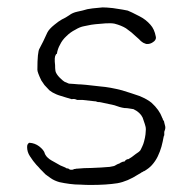

<svg xmlns="http://www.w3.org/2000/svg" viewBox="-20 -495 520 529"><path d="M334 -56.6Q334 -56.6 332 -56.6Q326.2 -54.7 325.2 -52.7Q323.2 -48.8 319.3 -49.8Q319.3 -49.8 312.5 -46.9Q311.5 -45.9 309.6 -44.9Q303.7 -43 298.8 -40Q295.9 -37.1 282.2 -35.2Q259.8 -33.2 231.4 -32.2Q211.9 -32.2 192.4 -30.3H190.4L186.5 -29.3H185.5H184.6Q180.7 -27.3 178.7 -27.3H174.8Q171.9 -27.3 168.9 -30.3L165 -31.2H163.1L162.1 -32.2L158.2 -34.2L146.5 -39.1Q139.6 -43 130.9 -47.9Q120.1 -53.7 116.2 -56.6Q114.3 -58.6 109.4 -62.5Q105.5 -67.4 103.5 -71.3V-72.3Q100.6 -82 87.9 -91.8Q76.2 -100.6 61.5 -101.6Q58.6 -101.6 56.6 -97.7Q54.7 -95.7 54.7 -89.8Q54.7 -76.2 62.5 -64.5Q71.3 -50.8 80.1 -41Q86.9 -34.2 90.8 -29.3Q95.7 -24.4 100.6 -19.5Q104.5 -14.6 109.9 -11.2Q115.2 -7.8 120.1 -3.9Q129.9 2.9 143.6 6.8Q157.2 9.8 171.9 11.7Q186.5 13.7 202.1 13.7Q216.8 14.6 229.5 14.6Q273.4 14.6 303.7 9.8Q331.1 4.9 361.3 -14.6Q368.2 -18.6 368.2 -18.6L369.1 -19.5Q374 -21.5 376 -23.4H377Q390.6 -31.2 398.4 -40Q408.2 -50.8 414.6 -64Q420.9 -77.1 424.8 -90.8Q428.7 -105.5 430.7 -117.2Q431.6 -122.1 432.6 -122.1Q432.6 -123 432.6 -129.9V-130.9V-131.8Q432.6 -131.8 434.6 -137.7Q435.5 -140.6 435.5 -143.6Q435.5 -146.5 434.6 -149.4Q433.6 -152.3 432.6 -157.2Q432.6 -161.1 429.7 -164.1Q427.7 -167 427.7 -169.9H426.8V-170.9Q418.9 -192.4 397.5 -211.9Q385.7 -221.7 364.3 -230.5Q341.8 -238.3 316.4 -246.1Q282.2 -254.9 256.8 -256.8Q208 -262.7 195.3 -262.7Q187.5 -263.7 183.6 -263.7Q173.8 -264.6 169.9 -264.6Q168 -265.6 158.2 -269.5Q153.3 -272.5 148.4 -277.3Q138.7 -286.1 134.8 -293.9Q131.8 -297.9 131.8 -315.4Q131.8 -319.3 130.9 -325.2Q130.9 -331.1 130.9 -334Q130.9 -335.9 131.8 -339.8Q135.7 -349.6 136.7 -345.7Q136.7 -345.7 136.7 -346.7Q138.7 -360.4 145.5 -372.1Q151.4 -384.8 163.1 -395.5Q173.8 -406.2 187.5 -413.1Q200.2 -420.9 211.9 -422.9Q222.7 -424.8 231.4 -426.8Q233.4 -427.7 271.5 -430.7Q287.1 -431.6 295.9 -429.7Q314.5 -424.8 327.1 -417Q343.8 -405.3 353.5 -395.5Q358.4 -391.6 362.3 -387.7Q366.2 -383.8 368.2 -381.8Q370.1 -380.9 372.1 -378.9Q374 -377 379.9 -375Q383.8 -373 389.6 -374Q397.5 -375 405.3 -381.8Q411.1 -387.7 409.2 -394.5Q405.3 -415 394.5 -426.8Q381.8 -441.4 364.3 -450.2Q339.8 -462.9 332 -465.8Q324.2 -467.8 291 -472.7Q273.4 -474.6 262.7 -474.6Q228.5 -471.7 220.7 -469.7Q208 -465.8 193.4 -462.9Q179.7 -460 170.9 -453.1Q161.1 -446.3 150.4 -441.4Q141.6 -436.5 129.9 -426.8Q115.2 -415 110.4 -405.3Q98.6 -378.9 88.9 -361.3Q83 -352.5 83 -302.7Q83 -295.9 93.8 -273.4Q95.7 -270.5 102.5 -260.7Q113.3 -249 116.2 -246.1Q125 -239.3 132.8 -236.3Q137.7 -233.4 161.1 -226.6Q176.8 -221.7 177.7 -221.7Q184.6 -223.6 192.4 -219.7Q193.4 -219.7 207 -219.7L242.2 -215.8H243.2H244.1Q248 -213.9 250 -213.9Q254.9 -213.9 258.8 -212.9L294.9 -205.1Q303.7 -202.1 309.6 -200.2Q316.4 -198.2 323.2 -197.3Q330.1 -197.3 335 -196.3Q346.7 -194.3 347.7 -194.3Q366.2 -185.5 373 -170.9Q380.9 -148.4 380.9 -146.5Q382.8 -140.6 380.9 -125Q379.9 -116.2 377 -105.5Q375 -97.7 372.1 -91.8Q367.2 -81.1 366.2 -80.1Q365.2 -78.1 353.5 -70.3Q342.8 -61.5 334 -56.6ZM99.6 -19.5 100.6 -18.6Q100.6 -19.5 100.1 -19.5Q99.6 -19.5 99.6 -19.5Z"/></svg>

Font: ToneOZ-Zhuyin-Tsuipita-TC
Style: Regular
Weight: 400
Designer: ÂÆ£ÂøóÂáåJeffrey Xuan(jeffreyx@gmail.com, ToneOZ.com) ÈòøÂù§(cjkFonts)
Foundry: ToneOZ
Version: Version 0.240710